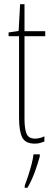

<svg xmlns="http://www.w3.org/2000/svg" viewBox="-20 -676 249 917"><path d="M147 -14Q160 -14 172.5 -17.5Q185 -21 192 -25V0Q182 4 171 7Q160 10 146 10Q100 10 85.5 -21Q71 -52 71 -112V-503H21V-521L69 -528L76 -656H97V-527H196V-503H97V-108Q97 -60 107 -37Q117 -14 147 -14ZM170 71Q161 105 146 146Q131 187 111 221H98V211Q105 193 114 165.5Q123 138 130.5 109.5Q138 81 140 61H170Z"/></svg>

Font: Noto Sans Gujarati UI ExtraCondensed Thin
Style: Regular
Weight: 100
Width: 2
Designer: Jelle Bosma - Monotype Design Team, Universal Thirst
Foundry: Monotype Imaging Inc.
Version: Version 2.106; ttfautohint (v1.8.4.7-5d5b)